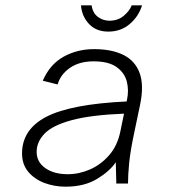

<svg xmlns="http://www.w3.org/2000/svg" viewBox="-20 -691 672 723"><path d="M227 12Q185 12 147.5 -2Q110 -16 86.5 -44Q63 -72 63 -113Q63 -204 155 -251.5Q247 -299 457 -309L458 -314Q466 -351 457.5 -384Q449 -417 419 -438.5Q389 -460 332 -460Q279 -460 243.5 -435.5Q208 -411 197 -373L141 -387Q168 -449 219.5 -477.5Q271 -506 334 -506Q401 -506 445 -484Q489 -462 506 -415.5Q523 -369 507 -294L486 -194Q471 -124 466.5 -78.5Q462 -33 462 0H418L416 -80Q393 -46 345 -17Q297 12 227 12ZM235 -35Q278 -35 319 -53Q360 -71 391 -106.5Q422 -142 433 -195L447 -263Q322 -258 250 -238.5Q178 -219 148 -188Q118 -157 118 -119Q118 -81 150.5 -58Q183 -35 235 -35ZM388 -572Q342 -572 315 -601Q288 -630 285 -671H325Q329 -642 348.5 -627.5Q368 -613 392 -613Q424 -613 446 -631.5Q468 -650 476 -671H515Q502 -629 468.5 -600.5Q435 -572 388 -572Z"/></svg>

Font: Atkinson Hyperlegible Mono ExtraLight
Style: Italic
Weight: 200
Italic angle: -12°
Monospace: yes
Designer: Elliott Scott, Megan Eiswerth, Linus Boman, Theodore Petrosky, Letters from Sweden
Foundry: Applied Design Works, Letters from Sweden
Version: Version 2.001